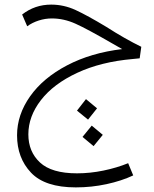

<svg xmlns="http://www.w3.org/2000/svg" viewBox="-20 -459 670 833"><path d="M103 124Q103 199 153.5 246Q204 293 314 293Q371 293 429 281Q487 269 536 249L558 302Q507 326 442 340Q377 354 309 354Q175 354 114.5 290Q54 226 54 128Q54 39 110.5 -41Q167 -121 271 -175.5Q375 -230 510 -246L468 -270Q359 -333 308 -356Q257 -379 205 -379Q176 -379 148 -370Q120 -361 98 -345L76 -396Q131 -439 202 -439Q257 -439 308 -415.5Q359 -392 442 -342Q523 -290 593 -256L586 -206L556 -203Q418 -191 315 -143Q212 -95 157.5 -24.5Q103 46 103 124ZM314 21 353 -29 401 11 362 60ZM338 135 378 86 426 126 386 175Z"/></svg>

Font: FiraGO Light
Style: Italic
Weight: 300
Italic angle: -8°
Designer: bBox Type GmbH
Foundry: bBox Type GmbH
Version: Version 1.001